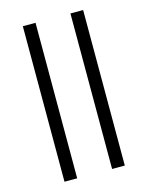

<svg xmlns="http://www.w3.org/2000/svg" viewBox="-110 -791 663 861"><g transform="rotate(-15 221.0 -361.0)"><path d="M81 0V-722H140V0Z M302 0V-722H361V0Z"/></g></svg>

Font: Titillium Web[RUS by Daymarius]
Style: Regular
Weight: 300
Designer: Cyrillization by Daymarius
Foundry: Cyrillization by Daymarius
Version: Version 1.002 September 12, 2018